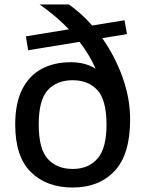

<svg xmlns="http://www.w3.org/2000/svg" viewBox="-20 -828 649 858"><path d="M305 10Q188 10 118 -59Q48 -128 48 -271.5Q48 -367 79.2 -428.8Q110.5 -490.5 166.2 -520.2Q222 -550 296 -550Q326.5 -550 354.5 -543.2Q382.5 -536.5 407.5 -521Q379.5 -583.5 335.5 -641L106 -603.5L95.5 -665.5L288 -697Q230.5 -757 157 -808H288Q343.5 -769 392 -714L536.5 -737.5L547.5 -675.5L437 -657.5Q493.5 -577.5 527.5 -483.2Q561.5 -389 561.5 -294.5Q561.5 -137.5 492 -63.8Q422.5 10 305 10ZM305 -73Q375 -73 415.5 -119Q456 -165 456 -270.5Q456 -380.5 415.5 -425Q375 -469.5 304.5 -469.5Q234 -469.5 193.5 -425.2Q153 -381 153 -272Q153 -162.5 193.5 -117.8Q234 -73 305 -73Z"/></svg>

Font: Encode Sans Semi Expanded Medium
Style: Regular
Weight: 500
Width: 6
Designer: Multiple Designers
Foundry: Impallari Type
Version: Version 3.000; ttfautohint (v1.8.3) -l 8 -r 50 -G 200 -x 14 